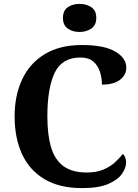

<svg xmlns="http://www.w3.org/2000/svg" viewBox="-20 -955 708 985"><path d="M401 10Q285 10 208 -36Q131 -82 93 -164.5Q55 -247 55 -358Q55 -466 94 -548.5Q133 -631 210 -677.5Q287 -724 400 -724Q515 -724 571.5 -690.5Q628 -657 628 -608Q628 -571 596 -546Q564 -521 503 -521Q503 -554 493 -586Q483 -618 459 -639Q435 -660 393 -660Q298 -660 260.5 -581.5Q223 -503 223 -358Q223 -262 242.5 -198Q262 -134 306.5 -102Q351 -70 425 -70Q474 -70 509 -84.5Q544 -99 568.5 -121Q593 -143 610 -165Q618 -159 622.5 -147Q627 -135 627 -122Q627 -94 606 -63.5Q585 -33 536 -11.5Q487 10 401 10ZM388.1 -791Q352 -791 327.5 -808.5Q303 -826 303 -863Q303 -901 327.8 -918Q352.5 -935 388.5 -935Q423 -935 448.5 -918Q474 -901 474 -863Q474 -826 448.4 -808.5Q422.8 -791 388.1 -791Z"/></svg>

Font: Noto Serif Khojki
Style: Regular
Weight: 400
Designer: Juan Bruce
Version: Version 2.002